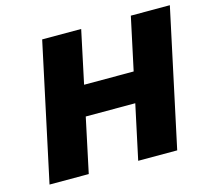

<svg xmlns="http://www.w3.org/2000/svg" viewBox="-96 -773 981 889"><g transform="rotate(-15 394.5 -329.0)"><path d="M461 0 602 -658H789L648 0ZM36 0 177 -658H364L224 0ZM145 -261 176 -405H648L617 -261Z"/></g></svg>

Font: Ysabeau Office Black
Style: Italic
Weight: 900
Italic angle: -12°
Designer: Christian Thalmann (Catharsis Fonts)
Version: Version 2.001;gftools[0.9.30]; featfreeze: tnum,lnum,ss02